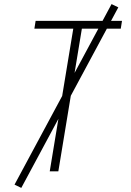

<svg xmlns="http://www.w3.org/2000/svg" viewBox="-20 -837 640 938"><path d="M223 0 338 -697H148L154 -735H576L570 -697H380L265 0ZM84 81 51 65 525 -817 558 -801Z"/></svg>

Font: Iosevka Extralight Extended
Style: Italic
Weight: 200
Width: 7
Italic angle: -9°
Monospace: yes
Designer: Belleve Invis
Foundry: Belleve Invis
Version: Version 32.5.0; ttfautohint (v1.8.4)